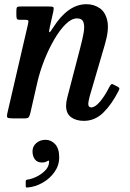

<svg xmlns="http://www.w3.org/2000/svg" viewBox="-20 -550 606 892"><path d="M75 -520H205.5Q224.5 -520 227.8 -516.5Q231 -513 228 -498L211.5 -424.5Q206 -400.5 209.5 -400Q213 -399.5 228 -423.5Q260.5 -475 299.2 -502.8Q338 -530.5 382 -530.5Q416 -530.5 443 -512.2Q470 -494 478.8 -452.5Q487.5 -411 466.5 -341L396.5 -102Q394.5 -95 392.2 -83.2Q390 -71.5 390 -68Q390 -51 404 -51Q422 -51 444.8 -78Q467.5 -105 487.5 -145Q492.5 -154 496.2 -157.8Q500 -161.5 507.5 -157L525 -148Q532 -144.5 534 -141.2Q536 -138 531 -128Q499 -65 460 -26.8Q421 11.5 369.5 11.5Q333.5 11.5 310.2 -5.5Q287 -22.5 287 -58.5Q287 -76 292.5 -96.5L352.5 -327Q363.5 -368 368.8 -399Q374 -430 367.5 -447.2Q361 -464.5 337.5 -464.5Q312 -464.5 284.8 -437.5Q257.5 -410.5 231.8 -366.2Q206 -322 185.5 -269.8Q165 -217.5 153.5 -167.5L121 -25Q118 -12.5 114 -6.2Q110 0 94 0H40.5Q18.5 0 14.5 -4Q10.5 -8 14.5 -25.5L110.5 -439.5Q113.5 -452.5 110.5 -455.2Q107.5 -458 95.5 -458H73.5Q61 -458 58.5 -462.5Q56 -467 56 -480V-499.5Q56 -512.5 59.2 -516.2Q62.5 -520 75 -520ZM131 153Q131 130 148.5 114.8Q166 99.5 191.5 99.5Q217 99.5 236 119.5Q255 139.5 255 181.5Q255 218.5 233.2 249.2Q211.5 280 177.8 299Q144 318 109 321Q104 321.5 101.8 320.8Q99.5 320 99.5 314V293Q99.5 287.5 102.2 286Q105 284.5 109.5 284Q128.5 281.5 151.5 270Q174.5 258.5 191.2 240.8Q208 223 208 201Q209 192.5 199 199Q189 205 175 205Q153 205 142 190.2Q131 175.5 131 153Z"/></svg>

Font: Besley* Narrow Medium
Style: Italic
Weight: 500
Width: 4
Italic angle: -13°
Designer: Owen Earl
Foundry: indestructible type*
Version: Version 3.000; ttfautohint (v1.8.3)